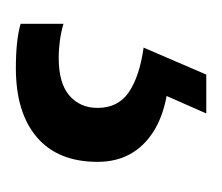

<svg xmlns="http://www.w3.org/2000/svg" viewBox="-39 -1 280 242"><g transform="rotate(90 101.0 120.0)"><path d="M184 137Q184 187 153 213.5Q122 240 66 240Q48 240 34 238.5Q20 237 10 234V180Q20 183 31 184.5Q42 186 53 186Q85 186 100.5 172.5Q116 159 116 137Q116 111 96 97.5Q76 84 40 79L74 0H123L101 50Q128 55 146.5 67Q165 79 174.5 96.5Q184 114 184 137Z"/></g></svg>

Font: Noto Sans Arabic ExtraCondensed
Style: Regular
Weight: 400
Width: 2
Designer: Monotype Design Team, Nadine Chahine, Nizar Qandah and Khaled Hosny
Foundry: Monotype Imaging Inc.
Version: Version 2.012